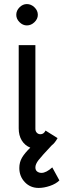

<svg xmlns="http://www.w3.org/2000/svg" viewBox="-20 -723 314 944"><path d="M60 -650Q60 -671 76 -687Q92 -703 112 -703Q133 -703 149.5 -687Q166 -671 166 -650Q166 -630 149.5 -614Q133 -598 112 -598Q92 -598 76 -614Q60 -630 60 -650ZM272 164Q255 181 225.5 191Q196 201 170 201Q129 201 102 172.5Q75 144 75 103Q75 75 88 52.5Q101 30 129 3Q102 -8 87 -32.5Q72 -57 72 -92V-501H154V-89Q154 -78 161 -70.5Q168 -63 179 -63Q195 -63 204 -81L263 -44Q250 -20 234 -8Q185 44 169.5 64Q154 84 154 100Q154 114 163 120.5Q172 127 184 127Q207 127 237 100Z"/></svg>

Font: Bellota Text
Style: Bold
Weight: 700
Designer: Kemie Guaida
Foundry: Kemie Guaida
Version: Version 4.001